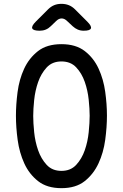

<svg xmlns="http://www.w3.org/2000/svg" viewBox="-20 -970 640 1000"><path d="M300 -80Q348 -80 377 -111.5Q406 -143 421.5 -187.5Q437 -232 442 -281.5Q447 -331 447 -367Q447 -402 442 -450.5Q437 -499 421.5 -543.5Q406 -588 377 -619Q348 -650 300 -650Q252 -650 223 -618.5Q194 -587 178.5 -542.5Q163 -498 158 -449.5Q153 -401 153 -366Q153 -330 158 -281Q163 -232 178.5 -187.5Q194 -143 223 -111.5Q252 -80 300 -80ZM300 10Q225 10 178.5 -26.5Q132 -63 106.5 -119Q81 -175 72 -241Q63 -307 63 -367Q63 -425 71.5 -490.5Q80 -556 105.5 -611.5Q131 -667 177.5 -703.5Q224 -740 300 -740Q375 -740 421.5 -704Q468 -668 493.5 -612.5Q519 -557 528 -492Q537 -427 537 -368Q537 -308 528 -241.5Q519 -175 493 -119Q467 -63 421 -26.5Q375 10 300 10ZM187 -810Q153 -810 148 -822Q143 -834 167 -858L230 -921Q245 -936 262 -943Q279 -950 300 -950Q321 -950 338.5 -943Q356 -936 371 -921L435 -857Q458 -834 453.5 -822Q449 -810 416 -810Q399 -810 385 -816Q371 -822 359 -833L330 -860Q316 -874 301 -874Q286 -874 272 -860L245 -834Q233 -822 218.5 -816Q204 -810 187 -810Z"/></svg>

Font: Maple Mono NF
Style: Regular
Weight: 400
Monospace: yes
Designer: subframe7536
Version: Version 7.000